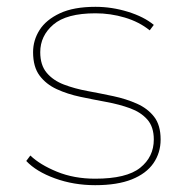

<svg xmlns="http://www.w3.org/2000/svg" viewBox="-20 -540 550 563"><path d="M259 3Q196 3 141 -17Q86 -37 57 -68L69 -84Q97 -57 147 -36.5Q197 -16 259 -16Q351 -16 391 -48Q431 -80 431 -131Q431 -168 412 -189.5Q393 -211 361.5 -222.5Q330 -234 292 -241Q254 -248 216 -256Q178 -264 146.5 -278.5Q115 -293 96 -318.5Q77 -344 77 -387Q77 -422 96 -452Q115 -482 155.5 -501Q196 -520 260 -520Q308 -520 355 -505.5Q402 -491 431 -467L419 -451Q388 -476 346 -488.5Q304 -501 260 -501Q175 -501 136.5 -468Q98 -435 98 -387Q98 -349 117 -326.5Q136 -304 167.5 -292Q199 -280 237 -273Q275 -266 312.5 -258Q350 -250 381.5 -236Q413 -222 432 -197.5Q451 -173 451 -131Q451 -92 430 -61.5Q409 -31 366.5 -14Q324 3 259 3Z"/></svg>

Font: Montserrat Thin
Style: Regular
Weight: 100
Designer: Julieta Ulanovsky
Foundry: Julieta Ulanovsky
Version: Version 9.000